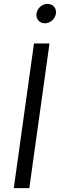

<svg xmlns="http://www.w3.org/2000/svg" viewBox="-20 -969 309 989"><path d="M51 0H131L235 -745H155ZM168 -899C164 -871 183 -849 211 -849C239 -849 264 -871 268 -899C272 -927 253 -949 225 -949C197 -949 172 -927 168 -899Z"/></svg>

Font: Mluvka
Style: Italic
Weight: 400
Italic angle: -8°
Designer: Modified by Jiří Krblich, Original typeface by Gumpita Rahayu
Foundry: Gumpita Rahayu & Jiří Krblich
Version: Version 2.000;Glyphs 3.1.1 (3134)